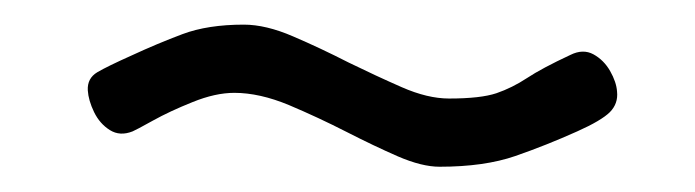

<svg xmlns="http://www.w3.org/2000/svg" viewBox="-20 -384 550 152"><path d="M328 -252Q314 -252 295 -260.2Q276 -268.5 254.5 -279.5Q232 -291 208.8 -300.8Q185.5 -310.5 165.5 -310.5Q150.5 -310.5 132.5 -303.2Q114.5 -296 101 -288.5Q87.5 -281 85 -280Q75 -276 67 -281Q59 -286 54.5 -295.2Q50 -304.5 49.5 -312.5Q49 -322 57 -326.8Q65 -331.5 84 -340Q104.5 -349.5 124.5 -357Q144.5 -364.5 173 -364.5Q190.5 -364.5 212 -355.2Q233.5 -346 256 -334.5Q277.5 -324 298 -315Q318.5 -306 335.5 -306Q360.5 -306 373 -310.2Q385.5 -314.5 397.2 -322.2Q409 -330 431.5 -340.5Q441.5 -345.5 449.8 -341Q458 -336.5 463 -327.8Q468 -319 468.5 -311.5Q469.5 -302 462.8 -295.2Q456 -288.5 437 -280Q412.5 -269 388 -260.5Q363.5 -252 328 -252Z"/></svg>

Font: Edu NSW ACT Hand
Style: Regular
Weight: 400
Designer: Tina and Corey Anderson, Eben Sorkin, Mirko Velimirovic
Foundry: Sorkin Type Co.
Version: Version 2.000